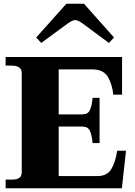

<svg xmlns="http://www.w3.org/2000/svg" viewBox="-20 -1004 722 1024"><path d="M200 -775 173 -804 334 -984H428L588 -804L561 -775L423 -877Q396 -897 381 -897Q366 -897 339 -877ZM652 -200 630 0H10V-46H42Q70 -46 83 -55.5Q96 -65 96 -85V-614Q96 -654 42 -654H10V-700H631V-499H584Q580 -548 557 -591Q534 -634 471 -634H293V-394H419Q449 -394 459.5 -417Q470 -440 474 -482H511V-241H474Q470 -283 459.5 -306Q449 -329 419 -329H293V-65H500Q550 -65 572.5 -100.5Q595 -136 605 -200Z"/></svg>

Font: Taviraj ExtraBold
Style: Regular
Weight: 800
Designer: Katatrad Team
Foundry: CadsonDemak
Version: Version 1.001